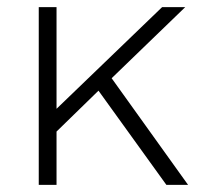

<svg xmlns="http://www.w3.org/2000/svg" viewBox="-20 -520 567 540"><path d="M448 0 257 -265 139 -150V0H89V-500H139V-214L436 -500H501L294 -300L509 0Z"/></svg>

Font: Elaine Sans Light
Style: Regular
Weight: 300
Designer: Wei Huang
Foundry: Wei Huang
Version: Version 2.001;December 24, 2019;FontCreator 12.0.0.2547 64-b